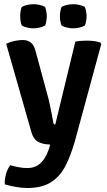

<svg xmlns="http://www.w3.org/2000/svg" viewBox="-20 -700 523 938"><path d="M347 -14.5Q327 57.5 300.2 109.8Q273.5 162 229.2 190.2Q185 218.5 112.5 218.5Q85.5 218.5 53.5 212.5Q21.5 206.5 3.5 200.5Q1.5 178 9.5 150Q17.5 122 30.5 107Q44.5 111.5 67.5 116.2Q90.5 121 113 121Q142.5 121 163 108.5Q183.5 96 197.8 73.2Q212 50.5 221.5 19.5L225 6Q189 5.5 166.2 -7.2Q143.5 -20 134 -52.5L10 -486.5Q31 -496 52.5 -500.2Q74 -504.5 90.5 -504.5Q114 -504.5 130 -492.8Q146 -481 154.5 -448L211.5 -237Q217.5 -217.5 222.8 -191.8Q228 -166 233 -141.2Q238 -116.5 241 -98.5Q242.5 -91.5 250 -91.5L348 -496.5Q359 -499 373.8 -500.2Q388.5 -501.5 401 -501.5Q418 -501.5 435.5 -499.8Q453 -498 470 -492.5L474.5 -484ZM78.5 -620.5Q78.5 -630.5 80.2 -643Q82 -655.5 86.5 -666Q97.5 -672.5 113.2 -676Q129 -679.5 143.5 -679.5Q157.5 -679.5 173.5 -676Q189.5 -672.5 200.5 -666Q204.5 -655.5 206.5 -643Q208.5 -630.5 208.5 -620.5Q208.5 -611 206.5 -598.2Q204.5 -585.5 200.5 -575.5Q189.5 -569 173.5 -565.2Q157.5 -561.5 143.5 -561.5Q129 -561.5 113.2 -565.2Q97.5 -569 86.5 -575.5Q82 -585.5 80.2 -598.2Q78.5 -611 78.5 -620.5ZM272.5 -620.5Q272.5 -630.5 274.5 -643Q276.5 -655.5 280.5 -666Q291.5 -672.5 307.5 -676Q323.5 -679.5 337.5 -679.5Q352 -679.5 368 -676Q384 -672.5 394.5 -666Q399 -655.5 401 -643Q403 -630.5 403 -620.5Q403 -611 401 -598.2Q399 -585.5 394.5 -575.5Q384 -569 368 -565.2Q352 -561.5 337.5 -561.5Q323.5 -561.5 307.5 -565.2Q291.5 -569 280.5 -575.5Q276.5 -585.5 274.5 -598.2Q272.5 -611 272.5 -620.5Z"/></svg>

Font: Signika SemiBold
Style: Regular
Weight: 600
Designer: Anna Giedry
Foundry: Anna Giedry
Version: Version 2.001